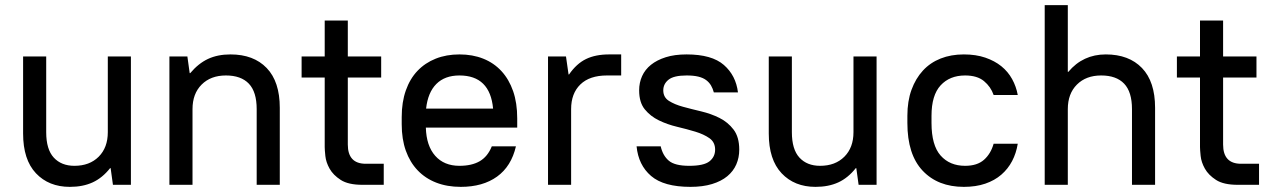

<svg xmlns="http://www.w3.org/2000/svg" viewBox="-20 -720 4950 748"><path d="M252 8Q170 8 120 -45Q70 -98 70 -200V-500H160V-205Q160 -138 189.5 -106Q219 -74 270 -74Q329 -74 364.5 -109.5Q400 -145 400 -205V-500H490V0H420L411 -65H409Q379 -27 341 -9.5Q303 8 252 8Z M640 -500H710L719 -435H721Q753 -473 790.5 -490.5Q828 -508 878 -508Q968 -508 1019 -455Q1070 -402 1070 -300V0H980V-295Q980 -362 949.5 -394Q919 -426 860 -426Q801 -426 765.5 -390.5Q730 -355 730 -295V0H640Z M1392 0Q1337 0 1307.5 -19Q1278 -38 1264 -63Q1250 -88 1247.5 -112.5Q1245 -137 1245 -147V-418H1155V-500H1245V-640H1335V-500H1465V-418H1335V-157Q1335 -82 1405 -82H1475V0H1392Z M1775 8Q1722 8 1679.5 -8.5Q1637 -25 1607 -56.5Q1577 -88 1561 -133Q1545 -178 1545 -236V-264Q1545 -322 1561 -367.5Q1577 -413 1606.5 -444Q1636 -475 1677.5 -491.5Q1719 -508 1770 -508Q1821 -508 1862.5 -491.5Q1904 -475 1933.5 -443Q1963 -411 1979 -365Q1995 -319 1995 -259V-223H1639Q1641 -152 1675.5 -113Q1710 -74 1770 -74Q1818 -74 1849 -92Q1880 -110 1896 -150H1990Q1972 -72 1916.5 -32Q1861 8 1775 8ZM1770 -426Q1713 -426 1680 -393Q1647 -360 1640 -297H1901Q1889 -426 1770 -426Z M2115 -500H2185L2195 -430H2197Q2226 -472 2263 -490Q2300 -508 2353 -508H2400V-426H2345Q2277 -426 2241 -391Q2205 -356 2205 -295V0H2115Z M2670 8Q2566 8 2516.5 -34.5Q2467 -77 2460 -150H2554Q2562 -114 2585.5 -94Q2609 -74 2665 -74Q2722 -74 2744 -91.5Q2766 -109 2766 -137Q2766 -166 2744 -181.5Q2722 -197 2689 -207Q2656 -217 2618 -226Q2580 -235 2547 -251Q2514 -267 2492 -294Q2470 -321 2470 -368Q2470 -398 2481.5 -423.5Q2493 -449 2516 -467.5Q2539 -486 2573.5 -497Q2608 -508 2655 -508Q2753 -508 2800 -467Q2847 -426 2855 -360H2761Q2757 -375 2750 -387Q2743 -399 2731 -408Q2719 -417 2700.5 -421.5Q2682 -426 2655 -426Q2605 -426 2584.5 -409.5Q2564 -393 2564 -368Q2564 -341 2586 -327Q2608 -313 2641 -304Q2674 -295 2712 -286Q2750 -277 2783 -260.5Q2816 -244 2838 -215Q2860 -186 2860 -137Q2860 -106 2848.5 -79.5Q2837 -53 2813.5 -33.5Q2790 -14 2754 -3Q2718 8 2670 8Z M3157 8Q3075 8 3025 -45Q2975 -98 2975 -200V-500H3065V-205Q3065 -138 3094.5 -106Q3124 -74 3175 -74Q3234 -74 3269.5 -109.5Q3305 -145 3305 -205V-500H3395V0H3325L3316 -65H3314Q3284 -27 3246 -9.5Q3208 8 3157 8Z M3735 8Q3634 8 3574.5 -55Q3515 -118 3515 -241V-269Q3515 -326 3531 -370Q3547 -414 3575.5 -445Q3604 -476 3644.5 -492Q3685 -508 3735 -508Q3782 -508 3818.5 -495.5Q3855 -483 3881 -462Q3907 -441 3923 -412Q3939 -383 3945 -350H3851Q3840 -382 3813.5 -404Q3787 -426 3740 -426Q3680 -426 3644.5 -387.5Q3609 -349 3609 -269V-241Q3609 -154 3644.5 -114Q3680 -74 3740 -74Q3787 -74 3813.5 -97.5Q3840 -121 3851 -160H3945Q3939 -123 3923 -92.5Q3907 -62 3881 -39.5Q3855 -17 3818.5 -4.5Q3782 8 3735 8Z M4050 -700H4140V-440H4142Q4199 -508 4288 -508Q4378 -508 4429 -455Q4480 -402 4480 -300V0H4390V-295Q4390 -362 4359.5 -394Q4329 -426 4270 -426Q4211 -426 4175.5 -390.5Q4140 -355 4140 -295V0H4050Z M4802 0Q4747 0 4717.5 -19Q4688 -38 4674 -63Q4660 -88 4657.5 -112.5Q4655 -137 4655 -147V-418H4565V-500H4655V-640H4745V-500H4875V-418H4745V-157Q4745 -82 4815 -82H4885V0H4802Z"/></svg>

Font: PT Root UI Medium
Style: Regular
Weight: 500
Designer: Vitaly Kuzmin
Foundry: ParaType Ltd.
Version: Version 2.001G